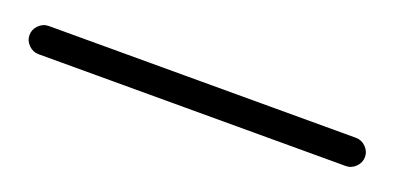

<svg xmlns="http://www.w3.org/2000/svg" viewBox="-18 -27 525 256"><g transform="rotate(20 245.0 101.0)"><path d="M463 121H27Q19 121 13 115Q7 109 7 101Q7 93 13 87Q19 81 27 81H463Q471 81 477 87Q483 93 483 101Q483 109 477 115Q471 121 463 121Z"/></g></svg>

Font: Hoogli Light
Style: Regular
Weight: 300
Designer: Anand Singh Naorem
Foundry: Brand New Type
Version: Version 1.00 b007